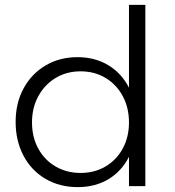

<svg xmlns="http://www.w3.org/2000/svg" viewBox="-20 -762 718 786"><path d="M575 -742V0H508V-120Q478 -61 424 -28.5Q370 4 298 4Q224 4 166 -30Q108 -64 76 -125Q44 -186 44 -263Q44 -340 76.5 -400Q109 -460 166.5 -494Q224 -528 297 -528Q369 -528 423.5 -495Q478 -462 508 -403V-742ZM508 -261Q508 -321 482.5 -368.5Q457 -416 412 -443Q367 -470 310 -470Q253 -470 208 -443Q163 -416 137 -368.5Q111 -321 111 -261Q111 -201 136.5 -154Q162 -107 207.5 -80.5Q253 -54 310 -54Q367 -54 412 -80.5Q457 -107 482.5 -154Q508 -201 508 -261Z"/></svg>

Font: Gontserrat Light
Style: Regular
Weight: 300
Designer: Julieta Ulanovsky
Foundry: Julieta Ulanovsky
Version: Version 6.001